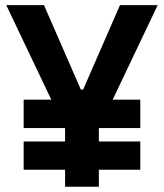

<svg xmlns="http://www.w3.org/2000/svg" viewBox="-20 -713 626 733"><path d="M70.3 -224.1V-332.5H175.8L3.9 -693.4H147.9L288.6 -371.1H297.4L438 -693.4H582L410.2 -332.5H515.6V-224.1H358.4L357.4 -222.2V-172.9H515.6V-64.9H357.4V0H228.5V-64.9H70.3V-172.9H228.5V-222.2L227.5 -224.1Z"/></svg>

Font: Cascadia Code PL
Style: Bold
Weight: 700
Monospace: yes
Designer: Aaron Bell
Foundry: Saja Typeworks
Version: Version 2404.023; ttfautohint (v1.8.4)